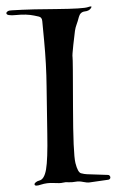

<svg xmlns="http://www.w3.org/2000/svg" viewBox="-76 -562 363 596"><path d="M259.3 -19Q262.2 -19 264.4 -16.6Q266.6 -14.2 266.6 -11Q266.6 -7.8 264.2 -5.9Q261.7 -3.9 258.8 -3.9Q210.4 2.9 202.4 4.2Q194.3 5.4 181.9 2.7Q169.4 0 158 2.2Q146.5 4.4 136.7 3.7Q127 2.9 118.9 5.1Q110.8 7.3 90.6 6.1Q70.3 4.9 50.8 11.2Q42 14.2 37.1 14.2Q31.2 14.2 31.2 9.8Q31.2 6.8 35.6 3.4Q40 0 45.9 -1.5Q61.5 -4.9 66.9 -35.9Q72.3 -66.9 70.8 -146.5Q69.3 -226.1 68.6 -294.2Q67.9 -362.3 61 -435.5L55.2 -496.6Q54.2 -508.8 43.9 -510.7L29.8 -513.7Q5.9 -518.6 -25.1 -515.4Q-56.2 -512.2 -56.2 -521Q-56.2 -524.4 -52 -527.1Q-47.9 -529.8 -38.6 -530Q-29.3 -530.3 -6.6 -531.7Q16.1 -533.2 99.4 -533.9Q182.6 -534.7 197.3 -540Q203.1 -542 206.1 -542Q208 -542 208 -541Q208 -539.6 206.1 -536.6Q200.7 -527.8 186.5 -526.4Q172.9 -524.4 168.9 -509.5Q165 -494.6 161.6 -485.6Q158.2 -476.6 156.7 -466.3Q155.3 -456.1 151.6 -422.9Q147.9 -389.6 149.2 -384.5Q150.4 -379.4 150.6 -231.9Q150.9 -84.5 158.2 -55.7Q165.5 -26.9 175.5 -24.2Q185.5 -21.5 193.8 -21.2Q202.1 -21 259.3 -19Z"/></svg>

Font: Eadui
Style: Medium
Weight: 500
Designer: Peter S. Baker
Version: Version 1.1